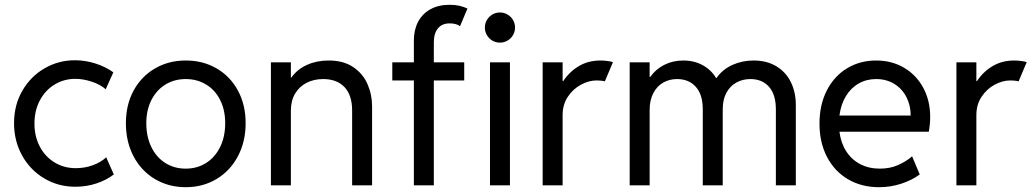

<svg xmlns="http://www.w3.org/2000/svg" viewBox="-20 -780 4344 808"><path d="M39.1 -261.7Q39.1 -337.9 74 -398.2Q108.9 -458.5 167.5 -492.4Q226.1 -526.4 294.9 -526.4Q339.4 -526.4 382.1 -512.7Q424.8 -499 457 -475.6L424.8 -404.3Q403.3 -423.8 366.9 -436Q330.6 -448.2 296.9 -448.2Q250 -448.2 210.7 -424.8Q171.4 -401.4 148.2 -358.4Q125 -315.4 125 -259.8Q125 -206.5 147.2 -163.8Q169.4 -121.1 209.2 -96.7Q249 -72.3 298.8 -72.3Q337.4 -72.3 371.6 -85Q405.8 -97.7 426.8 -118.2L459 -45.9Q428.7 -22.5 386.5 -8.3Q344.2 5.9 296.9 5.9Q225.1 5.9 166 -29.3Q106.9 -64.5 73 -125.7Q39.1 -187 39.1 -261.7Z M509.8 -261.7Q509.8 -338.9 542.2 -398.7Q574.7 -458.5 632.1 -491.9Q689.5 -525.4 761.7 -525.4Q834.5 -525.4 891.8 -491.9Q949.2 -458.5 981.4 -398.7Q1013.7 -338.9 1013.7 -261.7Q1013.7 -183.6 981 -122.1Q948.2 -60.5 890.9 -26.4Q833.5 7.8 761.7 7.8Q689.5 7.8 632.1 -26.4Q574.7 -60.5 542.2 -121.8Q509.8 -183.1 509.8 -261.7ZM927.7 -261.7Q927.7 -316.9 906.5 -359.1Q885.3 -401.4 847.4 -424.3Q809.6 -447.3 761.7 -447.3Q713.9 -447.3 676.3 -424.3Q638.7 -401.4 617.2 -359.1Q595.7 -316.9 595.7 -261.7Q595.7 -205.1 616.7 -161.6Q637.7 -118.2 675.5 -94.2Q713.4 -70.3 761.7 -70.3Q809.6 -70.3 847.4 -94.2Q885.3 -118.2 906.5 -161.6Q927.7 -205.1 927.7 -261.7Z M1120.1 -517.6H1204.1V-454.1H1206.5Q1231.4 -488.8 1272.2 -507.1Q1313 -525.4 1363.3 -525.4Q1425.3 -525.4 1466.3 -497.8Q1507.3 -470.2 1526.6 -426Q1545.9 -381.8 1545.9 -332V0H1461.9V-314.5Q1461.9 -379.4 1429.9 -413.3Q1397.9 -447.3 1339.8 -447.3Q1301.3 -447.3 1270.5 -431.6Q1239.7 -416 1221.9 -386.2Q1204.1 -356.4 1204.1 -314.5V0H1120.1Z M1630.9 -517.6H1721.7V-610.4Q1721.7 -654.3 1739.5 -688.2Q1757.3 -722.2 1791.3 -741Q1825.2 -759.8 1872.1 -759.8Q1895 -759.8 1912.6 -755.9Q1930.2 -752 1947.3 -744.1L1916 -669.9Q1900.4 -681.6 1872.1 -681.6Q1840.3 -681.6 1823 -660.6Q1805.7 -639.6 1805.7 -601.6V-517.6H1933.6V-441.4H1805.7V0H1721.7V-441.4H1630.9ZM2042 -517.6H2126V0H2042ZM2020.5 -664.1Q2020.5 -681.6 2029.1 -696Q2037.6 -710.4 2052 -719Q2066.4 -727.5 2084 -727.5Q2101.1 -727.5 2115.7 -719Q2130.4 -710.4 2138.9 -695.8Q2147.5 -681.2 2147.5 -664.1Q2147.5 -647 2138.9 -632.3Q2130.4 -617.7 2115.7 -609.1Q2101.1 -600.6 2084 -600.6Q2066.4 -600.6 2052 -609.1Q2037.6 -617.7 2029.1 -632.1Q2020.5 -646.5 2020.5 -664.1Z M2263.7 -517.6H2347.7V-438.5H2350.1Q2376 -478 2415.8 -501.7Q2455.6 -525.4 2506.8 -525.4Q2522.5 -525.4 2537.6 -523.2Q2552.7 -521 2559.6 -518.6L2525.4 -437.5Q2522.5 -439 2512 -440.2Q2501.5 -441.4 2489.3 -441.4Q2458 -441.4 2424.8 -423.6Q2391.6 -405.8 2369.6 -372.8Q2347.7 -339.8 2347.7 -295.9V0H2263.7Z M2629.9 -517.6H2713.9V-456.1H2716.3Q2739.7 -489.3 2775.9 -507.3Q2812 -525.4 2855.5 -525.4Q2901.4 -525.4 2937.3 -505.6Q2973.1 -485.8 2993.2 -452.1H2995.6Q3021 -488.3 3062.3 -506.8Q3103.5 -525.4 3151.4 -525.4Q3207.5 -525.4 3247.8 -500.7Q3288.1 -476.1 3308.6 -433.6Q3329.1 -391.1 3329.1 -337.9V0H3245.1V-320.3Q3245.1 -381.8 3216.3 -414.6Q3187.5 -447.3 3137.7 -447.3Q3106 -447.3 3079.6 -433.1Q3053.2 -418.9 3037.4 -390.4Q3021.5 -361.8 3021.5 -320.3V0H2937.5V-320.3Q2937.5 -381.8 2908.2 -414.6Q2878.9 -447.3 2829.1 -447.3Q2797.4 -447.3 2771.2 -432.6Q2745.1 -418 2729.5 -388.4Q2713.9 -358.9 2713.9 -316.4V0H2629.9Z M3428.7 -259.8Q3428.7 -339.4 3459.7 -399.7Q3490.7 -460 3544.9 -492.7Q3599.1 -525.4 3667 -525.4Q3732.9 -525.4 3784.7 -494.9Q3836.4 -464.4 3865.5 -410.4Q3894.5 -356.4 3894.5 -288.1Q3894.5 -257.8 3888.7 -225.6H3512.7Q3518.6 -178.7 3541 -143.6Q3563.5 -108.4 3599.9 -89.4Q3636.2 -70.3 3682.6 -70.3Q3725.1 -70.3 3759 -85.2Q3793 -100.1 3818.4 -122.1L3850.6 -45.9Q3818.4 -22 3773.4 -7.1Q3728.5 7.8 3678.7 7.8Q3606.4 7.8 3549.6 -25.1Q3492.7 -58.1 3460.7 -118.9Q3428.7 -179.7 3428.7 -259.8ZM3812.5 -293.9Q3812.5 -335.9 3794.7 -371.1Q3776.9 -406.2 3743.7 -426.8Q3710.4 -447.3 3667 -447.3Q3626.5 -447.3 3593.5 -428.5Q3560.5 -409.7 3539.6 -375Q3518.6 -340.3 3512.7 -293.9Z M4004.9 -517.6H4088.9V-438.5H4091.3Q4117.2 -478 4157 -501.7Q4196.8 -525.4 4248 -525.4Q4263.7 -525.4 4278.8 -523.2Q4293.9 -521 4300.8 -518.6L4266.6 -437.5Q4263.7 -439 4253.2 -440.2Q4242.7 -441.4 4230.5 -441.4Q4199.2 -441.4 4166 -423.6Q4132.8 -405.8 4110.8 -372.8Q4088.9 -339.8 4088.9 -295.9V0H4004.9Z"/></svg>

Font: Reddit Sans Fudge
Style: Regular
Weight: 400
Designer: Stephen Hutchings
Foundry: Reddit
Version: Version 1.011